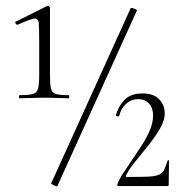

<svg xmlns="http://www.w3.org/2000/svg" viewBox="-20 -655 649 676"><path d="M49 -309Q47 -309 47 -314.5Q47 -320 49 -320Q81 -320 95.5 -324Q110 -328 114 -343Q118 -358 118 -389V-508Q118 -554 116.5 -573Q115 -592 100 -589.5Q85 -587 42 -568Q38 -567 35 -572.5Q32 -578 36 -579L146 -634Q150 -636 153 -632.5Q156 -629 156 -627V-389Q156 -358 159.5 -343Q163 -328 177 -324Q191 -320 221 -320Q224 -320 224 -314.5Q224 -309 221 -309Q204 -309 183 -310Q162 -311 138 -311Q113 -311 90 -310Q67 -309 49 -309ZM182 0Q182 2 176 0Q170 -2 165 -5Q160 -8 160 -9L440 -626Q441 -628 446.5 -626.5Q452 -625 457.5 -622.5Q463 -620 462 -618ZM393 -6Q399 -23 413.5 -45Q428 -67 445.5 -92.5Q463 -118 480 -144.5Q497 -171 508 -197.5Q519 -224 519 -248Q519 -275 504.5 -290.5Q490 -306 467 -306Q442 -306 424 -289.5Q406 -273 400 -248Q399 -244 393 -245.5Q387 -247 388 -250Q397 -281 418.5 -303.5Q440 -326 482 -326Q521 -326 540.5 -305.5Q560 -285 560 -256Q560 -230 542 -200Q524 -170 499.5 -139.5Q475 -109 453 -82Q431 -55 423 -35Q423 -32 426 -32Q474 -32 500 -33Q526 -34 539 -39.5Q552 -45 557.5 -56.5Q563 -68 570 -89Q570 -91 572.5 -91Q575 -91 575 -89L574 -5Q574 0 570 0Q532 0 484 0Q436 0 396 0Q392 0 393 -6Z"/></svg>

Font: Cormorant Garamond Light Light
Style: Regular
Weight: 300
Version: Version 4.001